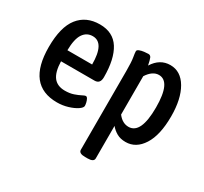

<svg xmlns="http://www.w3.org/2000/svg" viewBox="-149 -740 1227 1157"><g transform="rotate(30 464.0 -161.5)"><path d="M249 7Q40 7 40 -258Q40 -397 92.5 -463.5Q145 -530 240 -530Q332 -530 375.5 -461.5Q419 -393 419 -266Q419 -220 380 -220H147Q149 -146 175.5 -112Q202 -78 255 -78Q289 -78 315 -87Q341 -96 358 -105Q375 -114 381 -114Q389 -114 394.5 -104Q400 -94 403 -81Q406 -68 406 -59Q406 -46 383 -30.5Q360 -15 324 -4Q288 7 249 7ZM147 -297H319Q319 -447 238 -447Q196 -447 172 -411.5Q148 -376 147 -297Z M561 207Q517 207 517 182V-366Q517 -429 512 -457.5Q507 -486 507 -498Q507 -507 521 -512.5Q535 -518 553 -520Q571 -522 581 -522Q595 -522 601 -509Q607 -496 614 -460Q658 -530 730 -530Q803 -530 845.5 -457.5Q888 -385 888 -264Q888 -134 843 -63.5Q798 7 726 7Q690 7 664.5 -7.5Q639 -22 621 -44V182Q621 207 577 207ZM696 -81Q782 -81 782 -265Q782 -444 700 -444Q656 -444 621 -390V-123Q653 -81 696 -81Z"/></g></svg>

Font: Asap Condensed Medium
Style: Regular
Weight: 500
Width: 3
Designer: Pablo Cosgaya
Foundry: Omnibus-Type
Version: Version 3.001; ttfautohint (v1.8.4.7-5d5b)